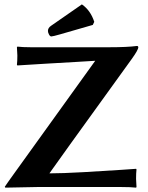

<svg xmlns="http://www.w3.org/2000/svg" viewBox="-20 -863 685 886"><path d="M357.9 -842.8Q397.9 -814.9 415 -762.2L408.2 -748L255.9 -704.1Q225.1 -695.3 216.8 -694.8Q210.9 -694.8 206.1 -703.9Q201.2 -712.9 201.2 -720.2Q201.2 -734.4 215.8 -744.1ZM208 -63Q266.1 -63 366 -68.6Q465.8 -74.2 537.1 -79.1L607.9 -84L609.9 -81.1Q607.9 -64.9 607.9 -38.1Q607.9 -28.3 609.9 0L607.9 2.9Q584 0 537.1 0H153.8L4.9 2.9L2 -1Q7.8 -8.8 16.8 -22.5Q25.9 -36.1 27.8 -38.1L419.4 -582.5Q419.4 -582.5 329.6 -577.1Q239.7 -571.8 194.8 -569.3L60.1 -561L58.1 -564Q60.1 -580.1 60.1 -606.9Q60.1 -616.7 58.1 -645L60.1 -647.9Q84 -645 121.1 -645H485.8Q566.9 -645 611.8 -650.9Q617.7 -650.9 618.2 -645Q618.2 -632.8 587.9 -590.8Q208 -64.9 208 -63Z"/></svg>

Font: Linux Biolinum
Style: Bold
Weight: 700
Designer: Philipp H. Poll
Foundry: Philipp H. Poll
Version: Version 1.3.2 ; ttfautohint (v0.9)